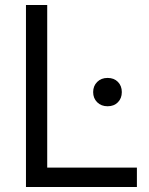

<svg xmlns="http://www.w3.org/2000/svg" viewBox="-20 -749 595 769"><path d="M84 -729H169.1V-53.9L149.1 -77.6H528.3V0H84ZM353.1 -380.1Q353.1 -404.7 369.2 -420.8Q385.3 -436.9 411 -436.9Q436.7 -436.9 452.3 -421Q467.9 -405.1 467.9 -380.2Q467.9 -355.3 452.3 -339.4Q436.7 -323.4 411 -323.4Q385.3 -323.4 369.2 -339.5Q353.1 -355.6 353.1 -380.1Z"/></svg>

Font: Mona Sans VF XLt
Style: Regular
Weight: 200
Designer: Deni Anggara
Foundry: GitHub
Version: Version 2.000;Glyphs 3.2.3 (3260)